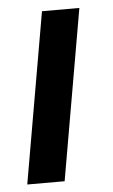

<svg xmlns="http://www.w3.org/2000/svg" viewBox="-44 -560 348 592"><g transform="rotate(-5 130.0 -264.0)"><path d="M132.3 0H16.6L108.4 -528.3H224.1Z"/></g></svg>

Font: RobotoDraft Medium
Style: Italic
Weight: 500
Italic angle: -12°
Version: Version 2.001152; 2014